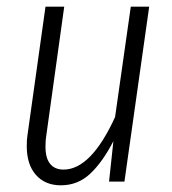

<svg xmlns="http://www.w3.org/2000/svg" viewBox="-20 -543 513 574"><path d="M60 -106Q60 -127 62 -138L116 -523H172L118 -135Q116 -124 116 -104Q116 -70 130 -53Q144 -36 170 -36Q252 -36 324 -193L371 -523H426L352 0H306L319 -121Q287 -59 250 -24Q213 11 162 11Q115 11 87.5 -20Q60 -51 60 -106Z"/></svg>

Font: Fira Sans Extra Condensed Light
Style: Italic
Weight: 300
Width: 3
Italic angle: -8°
Designer: Carrois Corporate & Edenspiekermann AG
Foundry: Carrois Corporate GbR & Edenspiekermann AG
Version: Version 4.203